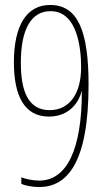

<svg xmlns="http://www.w3.org/2000/svg" viewBox="-20 -744 427 774"><path d="M337 -403C337 -619 294 -724 182 -724C88 -724 36 -642 36 -493C36 -360 77 -274 177 -274C266 -274 301 -341 309 -376H310C310 -143 250 -16 138 -16C113 -16 85 -22 66 -29V-3C83 5 112 10 138 10C249 10 337 -84 337 -403ZM184 -699C291 -699 307 -552 307 -473C307 -366 260 -300 180 -300C93 -300 64 -378 64 -491C64 -625 105 -699 184 -699Z"/></svg>

Font: Noto Sans Arabic ExtCond Thin
Style: Regular
Weight: 100
Width: 2
Designer: Monotype Design Team, Nadine Chahine, Nizar Qandah and Khaled Hosny
Foundry: Monotype Imaging Inc.
Version: Version 2.012